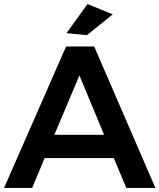

<svg xmlns="http://www.w3.org/2000/svg" viewBox="-21 -930 789 950"><path d="M537 -859 409 -756 308 -766 412 -910ZM604 0 542 -148H200L138 0H-1L306 -700H445L748 0ZM248 -263H494L372 -557Z"/></svg>

Font: Montserrat arm Medium
Style: Regular
Weight: 500
Designer: Julieta Ulanovsky
Foundry: Julieta Ulanovsky
Version: Version 6.000;PS 006.000;hotconv 1.0.88;makeotf.lib2.5.64775